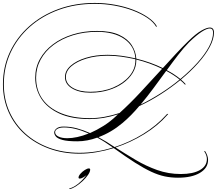

<svg xmlns="http://www.w3.org/2000/svg" viewBox="-61 -903 1472 1303"><path d="M1073 -130H1081L1074 -122Q1011 -50 918.5 7Q826 64 723 98Q790 141 860 182.5Q930 224 1006 251Q1082 278 1166 278Q1249 278 1296 251Q1343 224 1343 176Q1343 151 1325 124L1330 121Q1351 154 1351 182Q1351 237 1296 270Q1241 303 1147 303Q1100 303 1057 294Q1014 285 965.5 262.5Q917 240 855.5 201Q794 162 711 102Q653 120 594 130Q535 140 479 140Q366 140 271 105Q176 70 106 7Q36 -56 -2.5 -142.5Q-41 -229 -41 -331Q-41 -449 6 -549.5Q53 -650 137.5 -725Q222 -800 335.5 -841.5Q449 -883 582 -883Q651 -883 718 -871Q785 -859 842.5 -837Q900 -815 942.5 -786Q985 -757 1004 -724L999 -721Q980 -754 938.5 -782Q897 -810 840 -831.5Q783 -853 716.5 -865Q650 -877 582 -877Q450 -877 337.5 -836Q225 -795 141.5 -721Q58 -647 11.5 -547.5Q-35 -448 -35 -331Q-35 -230 3 -145Q41 -60 110 2.5Q179 65 273 99.5Q367 134 479 134Q535 134 592 125Q649 116 705 98L702 96Q651 59 599 31Q566 43 532 49.5Q498 56 464 56Q396 56 362.5 46.5Q329 37 318 23Q307 9 307 -4Q307 -18 322.5 -31Q338 -44 370 -44Q417 -44 461.5 -32Q506 -20 550 0Q596 -20 642 -49Q688 -78 730 -118Q735 -122 740 -127Q690 -111 642 -103Q594 -95 549 -95Q423 -95 341 -133Q259 -171 218.5 -234.5Q178 -298 178 -376Q178 -444 209.5 -501.5Q241 -559 298 -602Q355 -645 431.5 -669Q508 -693 598 -693Q691 -693 748.5 -666Q806 -639 833.5 -596Q861 -553 864 -505Q960 -482 1044 -441Q1090 -492 1133.5 -538.5Q1177 -585 1215 -622Q1268 -674 1305 -695Q1342 -716 1363 -716Q1391 -716 1391 -682Q1391 -638 1362.5 -584.5Q1334 -531 1283.5 -474.5Q1233 -418 1167 -363Q1185 -348 1199 -332L1195 -328Q1181 -344 1162 -359Q1101 -309 1030 -263.5Q959 -218 884 -183Q857 -151 828.5 -122Q800 -93 770 -68Q694 -4 607 28Q635 43 662.5 60Q690 77 717 95Q819 62 910 6Q1001 -50 1066 -122ZM1222 -616Q1185 -578 1147.5 -529.5Q1110 -481 1071 -427Q1124 -399 1163 -367Q1228 -421 1278.5 -477Q1329 -533 1357 -585.5Q1385 -638 1385 -682Q1385 -710 1363 -710Q1343 -710 1308.5 -688Q1274 -666 1222 -616ZM184 -376Q184 -291 228 -229.5Q272 -168 354 -134.5Q436 -101 549 -101Q597 -101 647.5 -110Q698 -119 750 -136Q818 -197 892.5 -277Q967 -357 1039 -436Q957 -476 864 -499Q864 -497 864 -494Q864 -448 839.5 -408Q815 -368 772.5 -338Q730 -308 673.5 -291Q617 -274 553 -274Q476 -274 428 -303Q380 -332 380 -380Q380 -423 418.5 -457Q457 -491 522.5 -511Q588 -531 670 -531Q715 -531 762.5 -524.5Q810 -518 858 -507Q852 -590 783 -638.5Q714 -687 598 -687Q509 -687 433.5 -663.5Q358 -640 302 -598Q246 -556 215 -499Q184 -442 184 -376ZM386 -380Q386 -335 432 -307.5Q478 -280 553 -280Q638 -280 707 -309Q776 -338 817 -386.5Q858 -435 858 -494Q858 -498 858 -501Q810 -512 762.5 -518.5Q715 -525 670 -525Q590 -525 525.5 -505.5Q461 -486 423.5 -453.5Q386 -421 386 -380ZM1067 -422Q1026 -366 982.5 -307Q939 -248 893 -193Q964 -228 1032 -271.5Q1100 -315 1158 -363Q1120 -394 1067 -422ZM396 35Q427 35 464 27Q501 19 541 3Q445 -39 371 -38Q346 -38 329.5 -29Q313 -20 313 -6Q313 13 336 24Q359 35 396 35ZM551 248Q551 263 536.5 284Q522 305 499.5 326Q477 347 453.5 362Q430 377 412 380L408 376Q435 371 467 346Q499 321 526 285Q514 295 501.5 302Q489 309 481 309Q472 309 472 302Q472 291 484.5 276.5Q497 262 514 251Q531 240 542 240Q551 240 551 248Z"/></svg>

Font: Ballet 72pt
Style: Regular
Weight: 400
Designer: Maximiliano R. Sproviero
Foundry: Omnibus-Type
Version: Version 1.100; ttfautohint (v1.8.3)